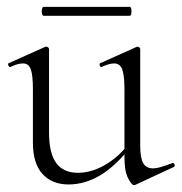

<svg xmlns="http://www.w3.org/2000/svg" viewBox="-20 -531 530 560"><path d="M180 7Q132 7 104 -23.5Q76 -54 76 -115V-270Q76 -311 70 -328.5Q64 -346 47 -346Q32 -346 11 -336Q7 -334 4.5 -340Q2 -346 6 -347L111 -394Q113 -395 115 -395Q117 -395 120 -393Q123 -391 123 -388V-145Q123 -84 144 -55.5Q165 -27 207 -27Q248 -27 289 -51.5Q330 -76 361 -119L366 -108Q317 -46 272 -19.5Q227 7 180 7ZM389 -388V-105Q389 -71 397.5 -55.5Q406 -40 426 -40Q437 -40 450 -44Q463 -48 482 -55Q487 -57 489 -51.5Q491 -46 487 -44L375 8Q373 9 371 9Q364 9 353.5 -11.5Q343 -32 343 -71V-270Q343 -311 336.5 -328.5Q330 -346 313 -346Q298 -346 277 -336Q273 -334 271 -340Q269 -346 273 -347L378 -394Q380 -395 381 -395Q383 -395 386 -393Q389 -391 389 -388ZM107 -485Q104 -485 102.5 -491.5Q101 -498 102.5 -504.5Q104 -511 107 -511H358Q362 -511 363 -504.5Q364 -498 363 -491.5Q362 -485 358 -485Z"/></svg>

Font: Cormorant Light Light
Style: Regular
Weight: 300
Version: Version 4.000